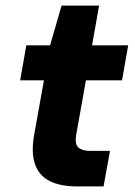

<svg xmlns="http://www.w3.org/2000/svg" viewBox="-20 -666 483 686"><path d="M256 0Q194 0 156 -20Q118 -40 104.5 -81Q91 -122 102 -184L137 -379H52L74 -504H159L200 -646H334L309 -504H438L416 -379H287L252 -183Q247 -151 260 -139Q273 -127 302 -127H373L350 0Z"/></svg>

Font: DM Sans Black
Style: Italic
Weight: 900
Italic angle: -10°
Designer: Colophon Foundry, Jonny Pinhorn
Foundry: Colophon Foundry
Version: Version 4.004;gftools[0.9.30]